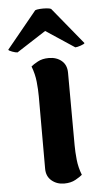

<svg xmlns="http://www.w3.org/2000/svg" viewBox="-95 -783 439 831"><g transform="rotate(-5 124.5 -367.0)"><path d="M209 -146Q209 -118 212.5 -83.5Q216 -49 229 -16Q220 -8 199.5 3.5Q179 15 150 15Q118 15 95.5 -4Q73 -23 73 -56V-371Q73 -400 69.5 -434Q66 -468 53 -502Q62 -510 82 -521Q102 -532 130 -532Q164 -532 186 -513.5Q208 -495 208 -461ZM-2 -568Q-10 -568 -25 -573.5Q-40 -579 -41 -583L90 -743Q96 -746 110.5 -747Q125 -748 139 -747Q153 -746 159 -743L290 -583Q289 -579 273 -573.5Q257 -568 249 -568L125 -650Z"/></g></svg>

Font: Arima Thin
Style: Regular
Weight: 100
Designer: Joana Correia and Natanael Gama
Foundry: NDISCOVER
Version: Version 1.101;gftools[0.9.23]